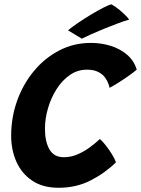

<svg xmlns="http://www.w3.org/2000/svg" viewBox="-20 -861 651 886"><path d="M515 -112Q465.5 -63 399 -28.8Q332.5 5.5 250.5 5.5Q177.5 5.5 128.8 -27.2Q80 -60 55.8 -114.5Q31.5 -169 31.5 -234.5Q31.5 -319 59 -396Q86.5 -473 136.5 -533.2Q186.5 -593.5 253.5 -628.2Q320.5 -663 399.5 -663Q448.5 -663 492.2 -649Q536 -635 567.5 -607.5Q599 -580 611 -539.5Q595.5 -526.5 572.5 -510.2Q549.5 -494 526 -479.2Q502.5 -464.5 485.5 -455.5Q485 -461 480.2 -474.8Q475.5 -488.5 464.5 -503.5Q453.5 -518.5 433.2 -529Q413 -539.5 381 -539.5Q338 -539.5 302.5 -515Q267 -490.5 241.2 -450Q215.5 -409.5 201.5 -361.5Q187.5 -313.5 187.5 -267Q187.5 -207.5 208.2 -171.5Q229 -135.5 274.5 -135.5Q306.5 -135.5 336.2 -148Q366 -160.5 392.5 -179.8Q419 -199 441 -219.5Q453.5 -209 468.8 -189.2Q484 -169.5 497 -148.5Q510 -127.5 515 -112ZM494.5 -841Q514.5 -829.5 531.8 -815Q549 -800.5 561 -788.2Q573 -776 576 -770.5Q556 -765 524.8 -753.5Q493.5 -742 460 -728.2Q426.5 -714.5 398.8 -702Q371 -689.5 357.5 -682.5L294 -721Q311 -735.5 339.2 -754.8Q367.5 -774 398.5 -792.8Q429.5 -811.5 455.8 -825Q482 -838.5 494.5 -841Z"/></svg>

Font: Grandstander Thin SemiBold
Style: Italic
Weight: 600
Italic angle: -15°
Version: Version 1.200